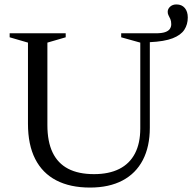

<svg xmlns="http://www.w3.org/2000/svg" viewBox="-20 -835 866 865"><path d="M751.5 -726Q751.5 -740 747.5 -749Q743.5 -758 739.5 -765.2Q735.5 -772.5 735.5 -781.5Q735.5 -795 746.5 -805Q757.5 -815 775 -815Q799 -815 812.5 -799Q826 -783 826 -756Q826 -725 810.5 -701Q795 -677 757.8 -662.5Q720.5 -648 655 -645V-260Q655 -174.5 623.5 -114Q592 -53.5 531.8 -21.8Q471.5 10 385.5 10Q296 10 233.5 -22.5Q171 -55 138.5 -119Q106 -183 106 -277.5V-643L23.5 -667V-685H276V-667L193.5 -643V-271.5Q193.5 -197 217 -148Q240.5 -99 287 -74.8Q333.5 -50.5 403.5 -50.5Q471 -50.5 517.5 -74Q564 -97.5 588 -143.5Q612 -189.5 612 -256.5V-643L526 -667V-685H681.5Q708.5 -685 723.8 -690.2Q739 -695.5 745.2 -704.8Q751.5 -714 751.5 -726Z"/></svg>

Font: Newsreader 36pt
Style: Regular
Weight: 400
Designer: Hugues Gentile
Foundry: Production Type
Version: Version 1.003